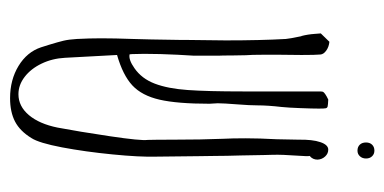

<svg xmlns="http://www.w3.org/2000/svg" viewBox="-222 -576 807 404"><g transform="rotate(90 182.0 -373.5)"><path d="M307.6 -621.1Q308.1 -619.1 308.1 -614.3Q308.1 -610.8 307.1 -596.2Q304.7 -563 305.2 -543.9L305.7 -525.4Q306.6 -480.5 306.6 -476.1Q307.6 -444.8 307.6 -423.3Q307.6 -401.9 308.1 -387.7Q308.1 -369.1 309.1 -298.8Q310.1 -263.2 304.4 -206.1Q298.8 -148.9 289.6 -100.1Q280.3 -51.3 270 -35.6Q255.4 -11.7 235.4 -1.2Q215.3 9.3 186 9.3Q147.5 9.3 118.2 -8.5Q88.9 -26.4 79.1 -55.7L73.7 -72.8Q67.9 -91.8 65.2 -103Q62.5 -114.3 61.5 -131.3Q60.1 -157.7 60.1 -182.1Q60.1 -210.9 61.5 -249Q62 -263.7 62.5 -287.4Q63 -311 63.5 -348.1V-359.4Q64.5 -421.9 64.5 -444.3Q64.5 -518.1 61.5 -570.8Q61 -578.1 55.7 -603.5L55.2 -604Q51.8 -617.2 50.8 -631.8L49.8 -644.5L67.4 -662.6Q78.1 -661.6 85.9 -656Q93.8 -650.4 94.2 -643.6Q95.2 -633.8 95.2 -604Q95.2 -575.7 94.7 -558.1V-522.5Q94.7 -498.5 95.7 -486.8L96.2 -458.5Q96.2 -435.5 96.7 -428.7V-377.9L94.7 -343.3Q92.8 -306.2 92.8 -272.9L93.3 -248.5V-248L93.8 -242.2Q105 -239.7 123 -252.4Q145 -267.6 155.5 -295.2Q166 -322.8 168.9 -364.3Q171.9 -405.8 171.9 -481.4V-568.8V-641.6Q171.9 -647 172.6 -648.9Q173.3 -650.9 177.5 -653.8Q181.6 -656.7 189 -660.2Q200.2 -659.7 203.4 -658.9Q206.5 -658.2 207.3 -655Q208 -651.9 208 -640.6Q208 -626.5 207 -601.3Q206.1 -576.2 204.6 -562Q201.2 -532.7 201.2 -511.2Q201.2 -495.1 199.2 -470.2Q196.8 -439.5 196.8 -427.7Q196.8 -422.4 197.3 -418.5Q197.8 -415 197.8 -410.6Q197.8 -342.3 189.2 -305.2Q180.7 -268.1 159.2 -248Q137.7 -228 95.2 -215.8L101.1 -106.4Q102.5 -79.6 113.3 -57.1Q124 -34.7 141.1 -21.5Q158.2 -8.3 177.7 -8.3Q203.1 -8.3 221.7 -30.3Q240.2 -52.2 248 -90.8Q256.3 -134.8 266.1 -200.4Q275.9 -266.1 273.9 -280.3Q273.4 -295.9 273.4 -332.5Q273.4 -394 271.5 -439.5Q270.5 -457 270.5 -486.8Q270.5 -514.6 272.5 -551.8Q273.4 -585.9 273.4 -597.7Q272.9 -627 278.6 -643.6Q284.2 -660.2 294.4 -660.2Q302.7 -660.2 308.8 -653.6Q314.9 -647 315.4 -637.7Q315.4 -627.4 307.6 -621.1ZM313 -739.7Q313 -731.9 308.3 -726.8Q303.7 -721.7 296.4 -721.7Q288.6 -721.7 283.9 -726.6Q279.3 -731.4 279.3 -739.7Q279.3 -747.6 283.9 -752.4Q288.6 -757.3 296.4 -757.3Q303.7 -757.3 308.3 -752.4Q313 -747.6 313 -739.7Z"/></g></svg>

Font: Amatica SC
Style: Regular
Weight: 400
Designer: Vernon Adams, Ben Nathan
Foundry: newtypography
Version: Version 2.001